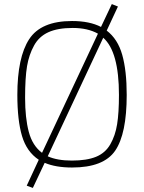

<svg xmlns="http://www.w3.org/2000/svg" viewBox="-20 -812 706 941"><path d="M333 9Q253 9 199 -14L141 109L111 98L170 -29Q111 -68 88 -145Q65 -222 65 -347Q65 -531 123 -620Q181 -709 333 -709Q419 -709 475 -680L528 -792L558 -780L503 -662Q557 -621 579 -543.5Q601 -466 601 -347Q601 -156 544.5 -73.5Q488 9 333 9ZM147 -589Q122 -544 112.5 -487.5Q103 -431 103 -332.5Q103 -234 121 -166Q139 -98 186 -63L460 -647Q410 -675 336.5 -675Q263 -675 217 -654Q171 -633 147 -589ZM214 -46Q260 -25 332.5 -25Q405 -25 450.5 -43.5Q496 -62 520.5 -104.5Q545 -147 554 -203Q563 -259 563 -347Q563 -559 486 -627Z"/></svg>

Font: Titillium Web[RUS by Daymarius]
Style: Regular
Weight: 200
Designer: Cyrillization by Daymarius
Foundry: Cyrillization by Daymarius
Version: Version 1.002 September 11, 2018